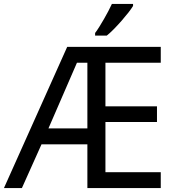

<svg xmlns="http://www.w3.org/2000/svg" viewBox="-21 -951 893 971"><path d="M792 0H420.9V-221.2H189L89.8 0H-1L318.8 -713.9H792V-633.8H512.2V-413.1H772.9V-334H512.2V-80.1H792ZM224.1 -301.8H420.9V-633.8H368.2ZM460 -784.2Q470.7 -798.3 482.2 -816.9Q493.7 -835.4 505.1 -855.2Q516.6 -875 526.9 -894.8Q537.1 -914.6 544.9 -931.2H651.9V-920.9Q644 -907.7 628.7 -887.9Q613.3 -868.2 594.5 -846.7Q575.7 -825.2 555.9 -804.9Q536.1 -784.7 519 -771H460Z"/></svg>

Font: Genotype
Style: Regular
Weight: 400
Foundry: Ascender Corporation
Version: Version 1.00